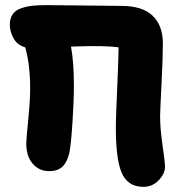

<svg xmlns="http://www.w3.org/2000/svg" viewBox="-20 -746 718 746"><path d="M170.9 -81.1Q131.8 -81.1 106.9 -110.1Q82 -139.2 82 -189Q82 -203.6 89.6 -279.8Q97.2 -356 97.2 -402.8Q97.2 -493.7 78.1 -562Q46.9 -570.8 32.5 -597.4Q18.1 -624 18.1 -649.9Q18.1 -674.8 29.5 -690.9Q41 -707 63.5 -714.4Q85.9 -721.7 107.7 -723.9Q129.4 -726.1 162.1 -726.1Q203.6 -726.1 305.2 -724.6Q406.7 -723.1 451.2 -723.1Q533.7 -723.1 573.2 -684.8Q612.8 -646.5 612.8 -577.1Q612.8 -523.4 607.7 -422.9Q602.5 -322.3 602.1 -295.9Q601.6 -251 611.3 -183.1Q621.1 -115.2 621.1 -98.1Q621.1 -71.3 596.7 -45.7Q572.3 -20 537.1 -20Q475.6 -20 452.1 -76.4Q428.7 -132.8 430.2 -263.2Q430.7 -295.4 435.3 -401.6Q439.9 -507.8 440.9 -562Q403.8 -566.9 345.2 -566.9Q315.4 -566.9 255.9 -564.9Q267.1 -503.9 267.1 -414.1Q267.1 -354 261.5 -269Q255.9 -184.1 250 -154.8Q242.2 -118.2 223.9 -99.6Q205.6 -81.1 170.9 -81.1Z"/></svg>

Font: Shantell Sans Irregular Bouncy
Style: Regular
Weight: 800
Designer: Stephen Nixon, Anya Danilova, Shantell Martin
Foundry: Arrow Type
Version: Version 1.006;[9816181b4]